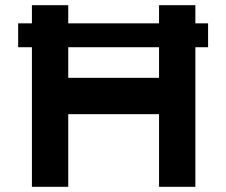

<svg xmlns="http://www.w3.org/2000/svg" viewBox="-20 -720 872 740"><path d="M782 -538H733V0H593V-280H243V0H103V-538H50V-630H103V-700H243V-630H593V-700H733V-630H782V-538ZM593 -420V-538H243V-420H593Z"/></svg>

Font: CAT North
Style: Regular
Weight: 400
Designer: Peter Wiegel
Foundry: Peter Wiegel
Version: Version 1.000